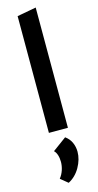

<svg xmlns="http://www.w3.org/2000/svg" viewBox="-153 -762 570 1112"><g transform="rotate(-15 131.5 -206.0)"><path d="M75 0V-700L189 -721V0ZM111 309 67 273Q83 253 91 228.5Q99 204 99 180Q99 157 93 138.5Q87 120 76 110L159 49Q184 67 195.5 93Q207 119 207 148Q207 194 181 240Q155 286 111 309Z"/></g></svg>

Font: Ysabeau
Style: Bold
Weight: 700
Designer: Christian Thalmann (Catharsis Fonts)
Version: Version 2.000;gftools[0.9.27.dev2+g8671c4b]